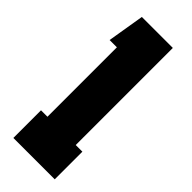

<svg xmlns="http://www.w3.org/2000/svg" viewBox="-205 -626 653 653"><g transform="rotate(45 121.5 -300.0)"><path d="M24 0V-133H55V-467H20L42 -600H191V-133H223V0Z"/></g></svg>

Font: Karantina
Style: Bold
Weight: 700
Designer: Rony Koch
Foundry: Rony Koch
Version: Version 1.000; ttfautohint (v1.8.3)